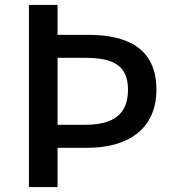

<svg xmlns="http://www.w3.org/2000/svg" viewBox="-20 -757 708 777"><path d="M97 0H213V-159H336C495 -159 613 -233 613 -394C613 -560 498 -616 336 -616H213V-737H97ZM213 -252V-523H324C440 -523 498 -491 498 -394C498 -297 442 -252 324 -252Z"/></svg>

Font: Noto Sans HK Medium
Style: Regular
Weight: 500
Designer: Ryoko NISHIZUKA 西塚涼子 (kana, bopomofo & ideographs); Paul D. Hunt (Latin, Greek & Cyrillic); Sandoll Communications 산돌커뮤니
Foundry: Adobe
Version: Version 2.002;hotconv 1.0.116;makeotfexe 2.5.65601